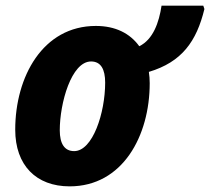

<svg xmlns="http://www.w3.org/2000/svg" viewBox="-20 -651 745 681"><path d="M227 10C415 10 511 -169 511 -356C511 -369 510 -383 508 -396C625 -431 677 -504 705 -619L701 -631H553C544 -571 523 -511 474 -487C441 -533 389 -559 320 -559C132 -559 34 -379 34 -191C34 -65 108 10 227 10ZM243 -115C209 -115 192 -141 192 -189C192 -285 233 -433 303 -433C338 -433 353 -405 353 -358C353 -251 309 -115 243 -115Z"/></svg>

Font: Noto Sans SemiCondensed ExtraBold
Style: Italic
Weight: 800
Width: 4
Italic angle: -12°
Designer: Monotype Design Team
Foundry: Monotype Imaging Inc.
Version: Version 2.013